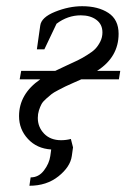

<svg xmlns="http://www.w3.org/2000/svg" viewBox="-20 -472 446 615"><path d="M41 -100.1Q41 -170.9 108.9 -217.8H43L47.9 -245.1H157.2Q168.9 -251 192.9 -262Q216.8 -272.9 229 -278.8Q241.2 -284.7 259 -295.7Q276.9 -306.6 285.6 -315.9Q294.4 -325.2 301.3 -338.9Q308.1 -352.5 308.1 -368.2Q308.1 -394 288.8 -408.4Q269.5 -422.9 238.8 -422.9Q196.8 -422.9 161.1 -396L122.1 -314H98.1L108.9 -390.1Q112.3 -416.5 156.5 -434.3Q200.7 -452.1 243.2 -452.1Q294.4 -452.1 327.1 -430.7Q359.9 -409.2 359.9 -363.8Q359.9 -289.1 291 -245.1H365.2L360.8 -217.8H240.2Q234.9 -215.3 215.3 -206.8Q195.8 -198.2 189.5 -195.1Q183.1 -191.9 167 -183.6Q150.9 -175.3 144.8 -170.2Q138.7 -165 127.9 -155.8Q117.2 -146.5 112.8 -138.2Q108.4 -129.9 104.7 -118.4Q101.1 -106.9 101.1 -94.2Q101.1 -64.9 121.3 -43.9Q141.6 -22.9 175.8 -22.9Q191.9 -22.9 207 -26.9L213.9 0L210 27.8Q205.1 62.5 167.2 92.8Q129.4 123 74.2 123L78.1 96.2Q104 96.2 120.8 74Q137.7 51.8 141.1 27.8L144 6.8Q98.1 3.9 69.6 -26.9Q41 -57.6 41 -100.1Z"/></svg>

Font: Dihjauti
Style: Italic
Weight: 400
Italic angle: -9°
Designer: T. Christopher White
Version: Version 3.0.0